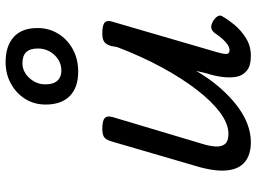

<svg xmlns="http://www.w3.org/2000/svg" viewBox="-135 -765 915 685"><g transform="rotate(-90 322.5 -422.5)"><path d="M158 15Q113 15 87 -6.5Q61 -28 57 -71.5Q53 -115 72 -179L161 -484Q167 -503 176.5 -509Q186 -515 205 -515Q235 -515 244 -506Q253 -497 247 -477L152 -159Q144 -134 142.5 -112Q141 -90 151 -77.5Q161 -65 188 -65Q223 -65 263 -94.5Q303 -124 344 -177Q385 -230 424.5 -302.5Q464 -375 497 -462L501 -484Q507 -503 517 -509Q527 -515 546 -515Q576 -515 585 -506Q594 -497 587 -477L478 -103Q473 -85 472.5 -76Q472 -67 476 -64Q480 -61 486 -61Q495 -61 505 -67.5Q515 -74 525.5 -85.5Q536 -97 548 -115Q557 -126 567.5 -126.5Q578 -127 591 -119Q604 -110 608 -101.5Q612 -93 605 -84Q595 -66 576 -43Q557 -20 529 -2.5Q501 15 466 15Q429 15 411.5 -0.5Q394 -16 390.5 -39.5Q387 -63 391 -90.5Q395 -118 403 -142L412 -180Q384 -132 352.5 -96Q321 -60 288.5 -35Q256 -10 223 2.5Q190 15 158 15ZM409 -601Q353 -601 322.5 -631Q292 -661 292 -717Q292 -758 312 -790Q332 -822 366.5 -841Q401 -860 443 -860Q501 -860 533 -831Q565 -802 565 -746Q565 -705 544.5 -672Q524 -639 489 -620Q454 -601 409 -601ZM413 -661Q435 -661 453 -672.5Q471 -684 481.5 -703Q492 -722 492 -744Q492 -773 479 -786.5Q466 -800 439 -800Q419 -800 402 -788.5Q385 -777 374.5 -758.5Q364 -740 364 -718Q364 -690 377 -675.5Q390 -661 413 -661Z"/></g></svg>

Font: Playwrite AU NSW
Style: Regular
Weight: 400
Designer: Veronika Burian, José Scaglione
Foundry: TypeTogether
Version: Version 1.002